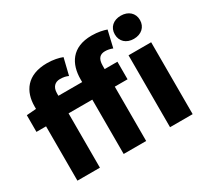

<svg xmlns="http://www.w3.org/2000/svg" viewBox="-162 -1074 1409 1316"><g transform="rotate(-30 542.0 -415.5)"><path d="M468 0H646V-430H747V-569H646V-596C646 -653 670 -674 709 -674C728 -674 749 -670 768 -662L799 -794C774 -803 733 -813 683 -813C525 -813 468 -711 468 -591V-569H280V-589C280 -640 309 -663 345 -663C376 -663 393 -658 411 -650L443 -781C416 -792 372 -802 323 -802C163 -802 102 -704 102 -588V-568L26 -562V-430H102V0H280V-430H468ZM835 0H1014V-569H835ZM924 -648C983 -648 1024 -684 1024 -740C1024 -795 983 -831 924 -831C865 -831 825 -795 825 -740C825 -684 865 -648 924 -648Z"/></g></svg>

Font: Noto Sans JP Black
Style: Regular
Weight: 900
Designer: Ryoko NISHIZUKA 西塚涼子 (kana, bopomofo & ideographs); Paul D. Hunt (Latin, Greek & Cyrillic); Sandoll Communications 산돌커뮤니
Foundry: Adobe
Version: Version 2.002;hotconv 1.0.116;makeotfexe 2.5.65601